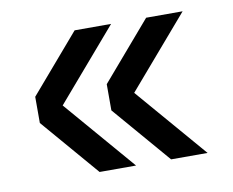

<svg xmlns="http://www.w3.org/2000/svg" viewBox="-54 -543 647 534"><g transform="rotate(-10 269.5 -276.0)"><path d="M290 -76 118 -276 290 -476H187L47 -313V-239L187 -76ZM492 -76 320 -276 492 -476H389L249 -313V-239L389 -76Z"/></g></svg>

Font: Geist
Style: Regular
Weight: 400
Designer: Basement.studio, Andrés Briganti, Mateo Zaragoza
Foundry: Basement.studio, Vercel, Andrés Briganti, Guido Ferreyra, Mateo Zaragoza
Version: Version 1.401